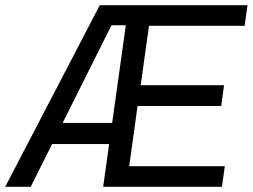

<svg xmlns="http://www.w3.org/2000/svg" viewBox="-38 -717 970 737"><path d="M-18 0H80L162 -164H381L358 0H814L825 -79H458L490 -310H811L822 -390H502L534 -618H901L912 -697H345ZM202.5 -245 390 -620H445L392.5 -245Z"/></svg>

Font: HK Grotesk
Style: Italic
Weight: 400
Italic angle: -16°
Designer: Alfredo Marco Pradil
Foundry: Hanken Design Co.
Version: Version 3.001;FEAKit 1.0